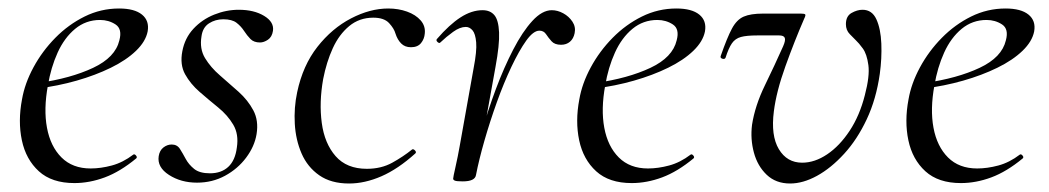

<svg xmlns="http://www.w3.org/2000/svg" viewBox="-20 -419 2470 452"><path d="M155.2 12Q102 12 71.5 -15.8Q41 -43.6 31.5 -88.6Q22 -133.6 31.8 -185Q38.2 -222.4 58.8 -260.5Q79.4 -298.6 110.2 -329.9Q141 -361.2 179.2 -380.1Q217.4 -399 260.4 -399Q296.6 -399 314.3 -384.6Q332 -370.2 327.6 -345Q323 -321.4 300.2 -299.4Q277.4 -277.4 241.1 -259.6Q204.8 -241.8 160.3 -229.1Q115.8 -216.4 68.2 -210.6L70.2 -223.6Q146.8 -234.6 199.2 -259.3Q251.6 -284 261 -324Q268.2 -350.8 252.1 -361.4Q236 -372 215.6 -372Q182.2 -372 156.9 -351.1Q131.6 -330.2 115.7 -295.2Q99.8 -260.2 92.8 -218Q82.4 -162.2 90.6 -118.2Q98.8 -74.2 124.8 -48.3Q150.8 -22.4 193.4 -22.4Q217.2 -22.4 243.3 -29.4Q269.4 -36.4 293.8 -55Q296.6 -57 300.1 -53Q303.6 -49 300.8 -46.2Q262.8 -14.8 226.7 -1.4Q190.6 12 155.2 12Z M443.8 11Q406 11 377.8 -7.2Q349.6 -25.4 353.6 -51.4Q355.8 -65 364.8 -71.9Q373.8 -78.8 384.2 -78.8Q397 -78.8 403.6 -68.4Q410.2 -58 417.2 -44.9Q424.2 -31.8 437 -21.4Q449.8 -11 474.2 -11Q501 -11 517.4 -26.2Q533.8 -41.4 537.6 -71.8Q542.4 -103 529.1 -125.5Q515.8 -148 493.5 -166.1Q471.2 -184.2 449.8 -202.8Q428.4 -221.4 415.8 -244.1Q403.2 -266.8 409.2 -298.2Q415 -329.4 435.4 -351.3Q455.8 -373.2 484.2 -384.6Q512.6 -396 542.2 -396Q578 -396 601.8 -381.6Q625.6 -367.2 622.6 -346.4Q620.4 -332 610.8 -325.5Q601.2 -319 592 -319Q577.6 -319 569.6 -327.2Q561.6 -335.4 554.5 -346.3Q547.4 -357.2 536.8 -365.4Q526.2 -373.6 505.6 -373.6Q486.8 -373.6 472 -364Q457.2 -354.4 454.4 -333.8Q449.4 -304.2 462.7 -282.2Q476 -260.2 498 -241.3Q520 -222.4 541.8 -202.8Q563.6 -183.2 576.4 -159.2Q589.2 -135.2 584 -103.2Q579.2 -74.2 559.4 -47.8Q539.6 -21.4 509.7 -5.2Q479.8 11 443.8 11Z M801.8 13Q759.2 13 731.5 -6.4Q703.8 -25.8 690 -57.6Q676.2 -89.4 674 -127.4Q671.8 -165.4 679.6 -202Q693 -265.2 727.3 -308.8Q761.6 -352.4 806.4 -375.7Q851.2 -399 894 -399Q917.8 -399 938.2 -391.7Q958.6 -384.4 970.3 -371Q982 -357.6 980 -340Q979 -327.2 971.1 -317.5Q963.2 -307.8 947.4 -307.8Q933.2 -307.8 924.4 -316.7Q915.6 -325.6 911 -340Q907.8 -351.8 896 -364.6Q884.2 -377.4 858.8 -377.4Q826 -377.4 802.1 -357.6Q778.2 -337.8 763.4 -305.4Q748.6 -273 740.8 -233Q731 -178 737.5 -129.6Q744 -81.2 770.1 -51.4Q796.2 -21.6 843.6 -21.6Q877.4 -21.6 903.3 -35.9Q929.2 -50.2 950 -67Q952.8 -69 956.8 -65Q960.8 -61 958 -58Q917 -21 877.9 -4Q838.8 13 801.8 13Z M1100.6 -7.2 1090.6 -8.2Q1099 -53.2 1113.6 -105.7Q1128.2 -158.2 1147.3 -209.2Q1166.4 -260.2 1188.2 -302.3Q1210 -344.4 1233.2 -369.7Q1256.4 -395 1279 -395Q1292.6 -395 1306 -387.7Q1319.4 -380.4 1327.6 -368Q1335.8 -355.6 1332.8 -341Q1330.2 -328 1321.8 -320.8Q1313.4 -313.6 1300.8 -313.6Q1285.8 -313.6 1278.4 -321.9Q1271 -330.2 1265.5 -338.5Q1260 -346.8 1249.8 -346.8Q1235.6 -346.8 1218.8 -323.3Q1202 -299.8 1183.9 -261.6Q1165.8 -223.4 1149.5 -177.9Q1133.2 -132.4 1120.3 -87.4Q1107.4 -42.4 1100.6 -7.2ZM1069.4 8Q1055.2 8 1051 6.3Q1046.8 4.6 1046.8 1.6Q1046.8 -1.6 1052.4 -26.4Q1058 -51.2 1062 -74L1095 -258.6Q1102.8 -298.8 1101 -319.3Q1099.2 -339.8 1092.3 -347.7Q1085.4 -355.6 1076.6 -355.6Q1062.8 -355.6 1046.7 -344Q1030.6 -332.4 1016.4 -318.8Q1014 -316.4 1010 -320.1Q1006 -323.8 1008.4 -327Q1038 -361.2 1064.2 -378.1Q1090.4 -395 1116 -395Q1134 -395 1143.8 -383.4Q1153.6 -371.8 1154.9 -342.8Q1156.2 -313.8 1146.4 -261L1100.6 -7.2Q1098.4 8 1069.4 8Z M1467.2 12Q1414 12 1383.5 -15.8Q1353 -43.6 1343.5 -88.6Q1334 -133.6 1343.8 -185Q1350.2 -222.4 1370.8 -260.5Q1391.4 -298.6 1422.2 -329.9Q1453 -361.2 1491.2 -380.1Q1529.4 -399 1572.4 -399Q1608.6 -399 1626.3 -384.6Q1644 -370.2 1639.6 -345Q1635 -321.4 1612.2 -299.4Q1589.4 -277.4 1553.1 -259.6Q1516.8 -241.8 1472.3 -229.1Q1427.8 -216.4 1380.2 -210.6L1382.2 -223.6Q1458.8 -234.6 1511.2 -259.3Q1563.6 -284 1573 -324Q1580.2 -350.8 1564.1 -361.4Q1548 -372 1527.6 -372Q1494.2 -372 1468.9 -351.1Q1443.6 -330.2 1427.7 -295.2Q1411.8 -260.2 1404.8 -218Q1394.4 -162.2 1402.6 -118.2Q1410.8 -74.2 1436.8 -48.3Q1462.8 -22.4 1505.4 -22.4Q1529.2 -22.4 1555.3 -29.4Q1581.4 -36.4 1605.8 -55Q1608.6 -57 1612.1 -53Q1615.6 -49 1612.8 -46.2Q1574.8 -14.8 1538.7 -1.4Q1502.6 12 1467.2 12Z M1840 13Q1806.6 13 1785 -7.5Q1763.4 -28 1754.8 -59.8Q1746.2 -91.6 1750.4 -125.2Q1757.4 -170.2 1780.7 -218.1Q1804 -266 1823.6 -310Q1829.8 -324 1827.5 -329.8Q1825.2 -335.6 1814.2 -335.6H1763Q1737.4 -335.6 1724.1 -331.9Q1710.8 -328.2 1703.1 -317.1Q1695.4 -306 1688 -283Q1686 -279 1680.4 -280.8Q1674.8 -282.6 1676.8 -287.6Q1691.8 -330.6 1703.1 -351.7Q1714.4 -372.8 1730.8 -379.9Q1747.2 -387 1776.2 -387H1865.2Q1874 -387 1875.6 -385Q1877.2 -383 1873.2 -375Q1850.2 -322 1828.9 -262.7Q1807.6 -203.4 1801.8 -157Q1794.4 -99.8 1813.5 -67.9Q1832.6 -36 1868.4 -36Q1898 -36 1927.3 -55.7Q1956.6 -75.4 1980.2 -111.1Q2003.8 -146.8 2016 -195Q2027.8 -239.8 2024.3 -265.8Q2020.8 -291.8 2011.2 -304.9Q2001.6 -318 1995 -324Q1989.8 -329.4 1980.6 -338.6Q1971.4 -347.8 1971.4 -362.2Q1971.4 -381 1984.7 -388.5Q1998 -396 2010.4 -396Q2033 -396 2043.2 -373.5Q2053.4 -351 2054.8 -316.3Q2056.2 -281.6 2051.2 -245.2Q2042.8 -185.8 2020.5 -138.3Q1998.2 -90.8 1967.3 -57Q1936.4 -23.2 1903.4 -5.1Q1870.4 13 1840 13Z M2242.2 12Q2189 12 2158.5 -15.8Q2128 -43.6 2118.5 -88.6Q2109 -133.6 2118.8 -185Q2125.2 -222.4 2145.8 -260.5Q2166.4 -298.6 2197.2 -329.9Q2228 -361.2 2266.2 -380.1Q2304.4 -399 2347.4 -399Q2383.6 -399 2401.3 -384.6Q2419 -370.2 2414.6 -345Q2410 -321.4 2387.2 -299.4Q2364.4 -277.4 2328.1 -259.6Q2291.8 -241.8 2247.3 -229.1Q2202.8 -216.4 2155.2 -210.6L2157.2 -223.6Q2233.8 -234.6 2286.2 -259.3Q2338.6 -284 2348 -324Q2355.2 -350.8 2339.1 -361.4Q2323 -372 2302.6 -372Q2269.2 -372 2243.9 -351.1Q2218.6 -330.2 2202.7 -295.2Q2186.8 -260.2 2179.8 -218Q2169.4 -162.2 2177.6 -118.2Q2185.8 -74.2 2211.8 -48.3Q2237.8 -22.4 2280.4 -22.4Q2304.2 -22.4 2330.3 -29.4Q2356.4 -36.4 2380.8 -55Q2383.6 -57 2387.1 -53Q2390.6 -49 2387.8 -46.2Q2349.8 -14.8 2313.7 -1.4Q2277.6 12 2242.2 12Z"/></svg>

Font: Cormorant Infant Light
Style: Italic
Weight: 300
Italic angle: -10°
Designer: Christian Thalmann (Catharsis Fonts)
Foundry: Catharsis Fonts
Version: Version 4.001